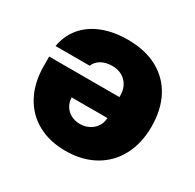

<svg xmlns="http://www.w3.org/2000/svg" viewBox="-125 -678 838 823"><g transform="rotate(30 294.5 -266.5)"><path d="M559.6 -266.6Q559.6 -185.1 526.6 -123Q493.7 -61 432.9 -27.1Q372.1 6.8 291 6.8Q212.4 6.8 153.3 -25.6Q94.2 -58.1 61.8 -119.4Q29.3 -180.7 29.3 -264.6V-308.6H377V-315.4Q377 -356.9 351.8 -383.1Q326.7 -409.2 283.2 -409.2Q252.9 -409.2 230.5 -396.5Q208 -383.8 199.2 -361.3H30.3Q39.6 -416 73 -456.3Q106.4 -496.6 161.1 -518.3Q215.8 -540 287.1 -540Q371.1 -540 432.4 -507.3Q493.7 -474.6 526.6 -413.1Q559.6 -351.6 559.6 -266.6ZM287.1 -124Q311.5 -124 331.8 -134.5Q352.1 -145 364.3 -163.3Q376.5 -181.6 377 -205.1H200.2Q200.7 -181.6 212.2 -163.1Q223.6 -144.5 243.2 -134.3Q262.7 -124 287.1 -124Z"/></g></svg>

Font: Pretendard Std Black
Style: Regular
Weight: 900
Designer: Base glyphs from Inter by Rasmus Andersson; Hangeul glyphs from Noto Sans CJK(Source Han Sans) by Jang Soo-young and Kan
Foundry: Kil Hyung-jin
Version: Version 1.309